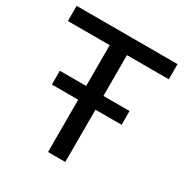

<svg xmlns="http://www.w3.org/2000/svg" viewBox="-163 -827 913 954"><g transform="rotate(30 293.5 -350.0)"><path d="M583 -700V-613H343V-379H493V-300H343V0H244V-300H93V-379H244V-613H4V-700Z"/></g></svg>

Font: false
Style: Regular
Weight: 500
Designer: Julieta Ulanovsky
Foundry: Julieta Ulanovsky
Version: Version 7.222;hotconv 1.0.109;makeotfexe 2.5.65596